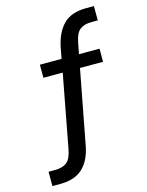

<svg xmlns="http://www.w3.org/2000/svg" viewBox="-132 -794 813 1063"><g transform="rotate(-15 274.5 -262.5)"><path d="M33 189V107H70Q113 107 137.5 88Q162 69 172 15L254 -420L270 -403H140V-478H282L261 -461L277 -545Q294 -625 338.5 -669.5Q383 -714 469 -714H513V-632H478Q435 -632 410.5 -613Q386 -594 376 -540L361 -461L348 -478H482V-403H333L353 -420L269 21Q254 102 208 145.5Q162 189 79 189Z"/></g></svg>

Font: Nunito Sans 10pt SemiCondensed SemiBold
Style: Regular
Weight: 600
Width: 4
Designer: Vernon Adams
Foundry: Vernon Adams
Version: Version 3.101;gftools[0.9.27]